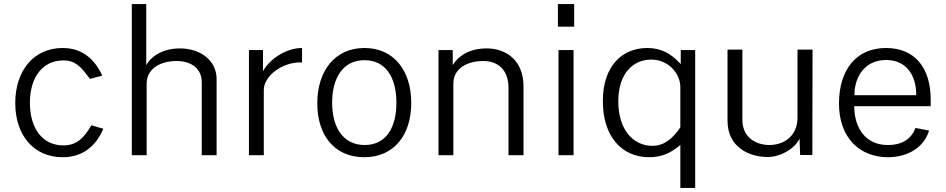

<svg xmlns="http://www.w3.org/2000/svg" viewBox="-20 -763 4652 944"><path d="M288 -527C145 -527 55 -415 55 -256C55 -98 146 10 288 10C385 10 451 -43 488 -130L429 -147C394 -86 357 -48 292 -48C189 -48 127 -131 127 -258C127 -384 190 -466 292 -466C350 -466 378 -436 422 -375L483 -391C446 -470 387 -527 288 -527Z M628 0H701V-351C701 -427 770 -463 848 -463C923 -463 972 -424 972 -358V0H1045V-375C1045 -464 967 -525 865 -525C782 -525 725 -488 699 -443V-743H628Z M1204 0H1277V-321C1277 -387 1365 -460 1465 -456V-527C1391 -527 1310 -478 1273 -413V-517H1204Z M1771 10C1917 10 2002 -99 2002 -257C2002 -414 1918 -527 1772 -527C1627 -527 1540 -415 1540 -255C1540 -98 1624 10 1771 10ZM1773 -50C1665 -50 1613 -139 1613 -258C1613 -378 1665 -467 1772 -467C1879 -467 1929 -379 1929 -258C1929 -138 1880 -50 1773 -50Z M2136 0H2209V-352C2209 -427 2278 -463 2356 -463C2431 -463 2480 -417 2480 -332V0H2554V-338C2554 -462 2473 -525 2373 -525C2289 -525 2234 -489 2206 -443V-517H2136Z M2803 -743H2723V-632H2803ZM2800 -517H2726V0H2800Z M3398 161V-517H3327V-448C3305 -470 3258 -527 3162 -527C3041 -527 2944 -441 2944 -266C2944 -93 3036 10 3172 10C3228 10 3274 -7 3325 -50V161ZM3188 -46C3091 -46 3020 -128 3020 -264C3020 -406 3096 -470 3182 -470C3267 -470 3325 -401 3325 -335V-137C3288 -81 3244 -46 3188 -46Z M3751 9C3821 10 3891 -36 3911 -82L3914 -1H3974L3975 -519H3901V-182C3900 -94 3834 -50 3763 -50C3705 -50 3630 -80 3630 -175V-519H3557V-169C3557 -38 3665 8 3751 9Z M4180 -241H4556V-273C4556 -431 4477 -527 4336 -527C4190 -527 4105 -420 4105 -254C4105 -87 4205 10 4346 10C4443 10 4523 -38 4548 -121L4481 -134C4461 -80 4416 -50 4345 -50C4234 -50 4180 -136 4180 -241ZM4181 -295C4180 -379 4228 -468 4336 -468C4437 -468 4485 -393 4485 -295Z"/></svg>

Font: United Sans Light
Style: Regular
Weight: 300
Designer: Pablo Impallari, Rodrigo Fuenzalida (Modified by Dan O. Williams)
Version: Version 1.000;PS 001.000;hotconv 1.0.88;makeotf.lib2.5.64775